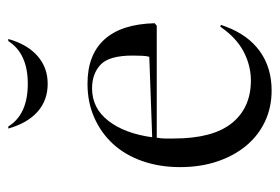

<svg xmlns="http://www.w3.org/2000/svg" viewBox="-126 -539 675 463"><g transform="rotate(-90 211.5 -307.5)"><path d="M381 -267H111Q109 -257 109 -247Q109 -237 109 -226Q109 -132 146 -86Q183 -40 249 -40Q282 -40 313.5 -55Q345 -70 370 -102L379 -114L383 -112L379 -101Q359 -47 319.5 -18.5Q280 10 225 10Q184 10 150 -6Q116 -22 91.5 -51.5Q67 -81 53.5 -121.5Q40 -162 40 -211Q40 -260 54.5 -301.5Q69 -343 95.5 -372Q122 -401 159 -417.5Q196 -434 241 -434Q311 -434 348 -393Q385 -352 387 -272ZM230 -423Q182 -423 151.5 -383.5Q121 -344 112 -278L306 -285Q308 -291 308.5 -302.5Q309 -314 309 -325Q309 -382 287 -402.5Q265 -423 230 -423ZM241 -530Q201 -530 173.5 -554.5Q146 -579 133 -625H138Q167 -578 241 -578Q314 -578 344 -625H349Q336 -579 308 -554.5Q280 -530 241 -530Z"/></g></svg>

Font: Libre Caslon Display
Style: Regular
Weight: 400
Designer: Pablo Impallari, Rodrigo Fuenzalida
Foundry: Pablo Impallari, Rodrigo Fuenzalida
Version: Version 1.002; ttfautohint (v1.5)